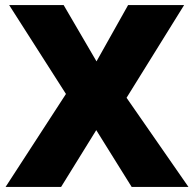

<svg xmlns="http://www.w3.org/2000/svg" viewBox="-20 -734 763 754"><path d="M720 0 477 -350 703 -714H483L359 -493L230 -714H16L239 -365L2 0H220L358 -223L497 0Z"/></svg>

Font: Noto Sans Lao Looped Black
Style: Regular
Weight: 900
Designer: Mark Frömberg, Ben Mitchell
Foundry: The Fontpad Ltd
Version: Version 1.002